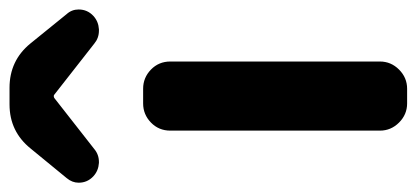

<svg xmlns="http://www.w3.org/2000/svg" viewBox="-288 -625 883 407"><g transform="rotate(-90 153.5 -421.5)"><path d="M137.7 0Q114.3 0 97.2 -17.1Q80.1 -34.2 80.1 -57.6V-502Q80.1 -526.4 97.2 -543Q114.3 -559.6 137.7 -559.6H168.9Q192.4 -559.6 209.5 -543Q226.6 -526.4 226.6 -502V-57.6Q226.6 -34.2 209.5 -17.1Q192.4 0 168.9 0ZM-16.6 -665Q-30.3 -677.7 -30.3 -696.3Q-30.3 -710 -20.5 -721.7L42 -797.9Q78.1 -842.8 135.7 -842.8H170.9Q228.5 -842.8 264.6 -798.8L327.1 -721.7Q336.9 -710.9 336.9 -696.3Q336.9 -677.7 323.2 -665Q311.5 -654.3 294.9 -653.3Q293 -653.3 292 -653.3Q276.4 -653.3 264.6 -663.1L156.2 -748Q155.3 -749 153.3 -749Q151.4 -749 149.4 -748L41 -663.1Q29.3 -653.3 13.7 -653.3Q12.7 -653.3 11.7 -653.3Q-4.9 -654.3 -16.6 -665Z"/></g></svg>

Font: Gen Jyuu Gothic Bold
Style: Bold
Weight: 700
Designer: [Source Han Sans]
Ryoko NISHIZUKA  (kana & ideographs); Paul D. Hunt (Latin, Greek & Cyrillic); Wenlong ZHANG  (bopomofo
Version: Version 1.002.20150607